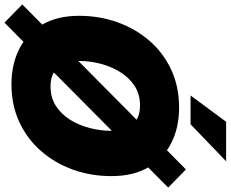

<svg xmlns="http://www.w3.org/2000/svg" viewBox="-122 -882 1032 859"><g transform="rotate(90 393.5 -453.0)"><path d="M341.8 11.2Q252 11.2 182.9 -23.9Q113.8 -59.1 74.5 -126.7Q35.2 -194.3 35.2 -291.5Q35.2 -381.8 64 -462.6Q92.8 -543.5 146.5 -605.7Q200.2 -668 276.1 -703.4Q352.1 -738.8 445.8 -738.8Q535.2 -738.8 604.2 -703.9Q673.3 -668.9 712.9 -601.6Q752.4 -534.2 752.4 -436Q752.4 -343.8 723.1 -262.9Q693.8 -182.1 639.6 -120.4Q585.4 -58.6 510 -23.7Q434.6 11.2 341.8 11.2ZM350.6 -163.6Q402.3 -163.6 439.9 -188.5Q477.5 -213.4 502 -253.9Q526.4 -294.4 538.1 -342Q549.8 -389.6 549.8 -435.1Q549.8 -477.1 537.1 -505.6Q524.4 -534.2 499.5 -549.1Q474.6 -564 437 -564Q385.7 -564 348.4 -539.3Q311 -514.6 286.4 -474.4Q261.7 -434.1 249.5 -386.5Q237.3 -338.9 237.3 -292.5Q237.3 -251 250.2 -222.2Q263.2 -193.4 288.3 -178.5Q313.5 -163.6 350.6 -163.6ZM65.9 42.5 -15.6 -37.1 722.7 -769.5 803.7 -689.9ZM391.6 -790 509.3 -949.2H686L520.5 -790Z"/></g></svg>

Font: Inter 28pt Black
Style: Italic
Weight: 900
Italic angle: -9.3988°
Designer: Rasmus Andersson
Foundry: rsms
Version: Version 4.001;git-66647c0bb